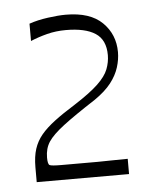

<svg xmlns="http://www.w3.org/2000/svg" viewBox="-38 -839 371 464"><g transform="rotate(-5 147.0 -606.5)"><path d="M33 -408V-444Q33 -470 39 -488.5Q45 -507 57.5 -522Q70 -537 90.5 -552.5Q111 -568 140 -586Q179 -611 198.5 -629.5Q218 -648 224.5 -665Q231 -682 231 -699Q231 -736 206.5 -752Q182 -768 135 -768Q111 -768 89.5 -762.5Q68 -757 49 -749V-791Q69 -798 94.5 -801.5Q120 -805 138 -805Q197 -805 226.5 -776Q256 -747 256 -704Q256 -686 250 -667Q244 -648 230 -630Q216 -612 190 -594Q139 -561 111.5 -540Q84 -519 73.5 -503Q63 -487 63 -465Q63 -449 67.5 -446.5Q72 -444 96 -444Q128 -444 148.5 -444Q169 -444 184 -444Q199 -444 216 -444.5Q233 -445 257 -445V-408Z"/></g></svg>

Font: Ojuju Light
Style: Regular
Weight: 300
Designer: Chisaokwu Joboson, Mirko Velimirovic
Foundry: Udi Foundry
Version: Version 1.000